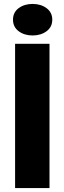

<svg xmlns="http://www.w3.org/2000/svg" viewBox="-20 -961 329 981"><path d="M146.5 -779.8Q104.5 -779.8 75.4 -801.5Q46.4 -823.2 46.4 -860.4Q46.4 -897.9 75.4 -919.4Q104.5 -940.9 146.5 -940.9Q189 -940.9 218 -919.2Q247.1 -897.5 247.1 -860.4Q247.1 -823.2 218 -801.5Q189 -779.8 146.5 -779.8ZM57.1 0V-737.3H232.9V0Z"/></svg>

Font: Epilogue ExtraBold
Style: Regular
Weight: 800
Designer: Tyler Finck
Foundry: Etcetera Type Co
Version: Version 2.112